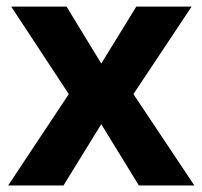

<svg xmlns="http://www.w3.org/2000/svg" viewBox="-20 -566 618 586"><path d="M189.9 -278.8 14.2 -545.9H183.1L289.1 -372.1L396 -545.9H564.9L387.2 -278.8L573.2 0H403.8L289.1 -187L173.8 0H4.9Z"/></svg>

Font: CAA NEO Sans
Style: Bold
Weight: 700
Version: Version 1.10